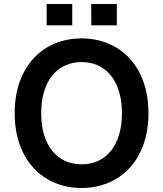

<svg xmlns="http://www.w3.org/2000/svg" viewBox="-20 -929 815 959"><path d="M213.1 -909.1V-802.6H340.9V-909.1ZM435.7 -909.1 436.1 -802.6H563.6V-909.1ZM721.6 -363.6C721.6 -598.7 578.1 -737.2 387.4 -737.2C196.4 -737.2 53.3 -598.7 53.3 -363.6C53.3 -128.9 196.4 9.9 387.4 9.9C578.1 9.9 721.6 -128.6 721.6 -363.6ZM589.1 -363.6C589.1 -198.2 506 -108.3 387.4 -108.3C269.2 -108.3 185.7 -198.2 185.7 -363.6C185.7 -529.1 269.2 -619 387.4 -619C506 -619 589.1 -529.1 589.1 -363.6Z"/></svg>

Font: RA Gorm Semi Bold
Style: Regular
Weight: 600
Designer: Rasmus Andersson
Foundry: rsms
Version: Version 3.000;hotconv 1.0.109;makeotfexe 2.5.65596